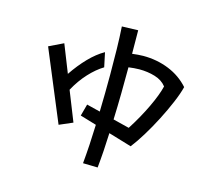

<svg xmlns="http://www.w3.org/2000/svg" viewBox="-113 -909 1227 1098"><g transform="rotate(15 500.0 -360.0)"><path d="M466 47Q471 -6 474.5 -64.5Q478 -123 480 -184L383 -213L402 -283L482 -263Q485 -373 485 -481Q485 -561 483.5 -633.5Q482 -706 478 -766L574 -769Q574 -738 574.5 -703Q575 -668 575 -630Q592 -632 608.5 -633.5Q625 -635 641 -635Q722 -635 792.5 -606.5Q863 -578 912 -523Q902 -483 879 -428.5Q856 -374 826 -315.5Q796 -257 764 -205Q732 -153 704 -117L567 -158Q565 -104 561.5 -52Q558 0 553 49ZM100 -547 185 -588 250 -424Q289 -482 333 -527.5Q377 -573 423 -599L441 -514Q398 -488 356.5 -443Q315 -398 283 -339L353 -163L274 -129ZM666 -216Q716 -294 752 -370Q788 -446 800 -497Q775 -529 731.5 -542Q688 -555 639 -555Q623 -555 607 -553.5Q591 -552 575 -550Q575 -477 574 -398Q573 -319 570 -240Z"/></g></svg>

Font: Moralerspace Krypton JPDOC
Style: Regular
Weight: 400
Version: v0.0.6; ttfautohint (v1.8.4.7-5d5b-dirty) -l 6 -r 45 -G 200 